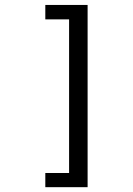

<svg xmlns="http://www.w3.org/2000/svg" viewBox="-20 -651 540 780"><path d="M335.9 -630.9V109.4H164.1V51.8H260.7V-572.3H164.1V-630.9Z"/></svg>

Font: BabelStone Irk Bitig Colour
Style: Regular
Weight: 400
Designer: Andrew West
Foundry: BabelStone
Version: Version 1.03 June 7, 2023